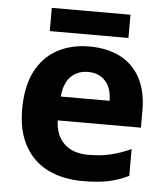

<svg xmlns="http://www.w3.org/2000/svg" viewBox="-52 -750 700 807"><g transform="rotate(5 298.5 -347.0)"><path d="M306 -556Q382 -556 437 -527.5Q492 -499 521.5 -443.5Q551 -388 551 -308V-235H200Q202 -173 238 -137.5Q274 -102 341 -102Q392 -102 434 -112Q476 -122 520 -142V-29Q480 -9 435.5 0.5Q391 10 325 10Q244 10 181.5 -20Q119 -50 83 -112.5Q47 -175 47 -269Q47 -365 79.5 -428.5Q112 -492 170.5 -524Q229 -556 306 -556ZM310 -449Q265 -449 237 -420.5Q209 -392 204 -336H410Q410 -369 399 -394Q388 -419 365.5 -434Q343 -449 310 -449ZM466 -704V-606H134V-704Z"/></g></svg>

Font: Noto Sans Lao
Style: Bold
Weight: 700
Designer: Monotype Design Team
Foundry: Monotype Imaging Inc.
Version: Version 2.003